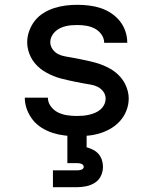

<svg xmlns="http://www.w3.org/2000/svg" viewBox="-20 -558 640 798"><path d="M298 8Q273 8 248 5Q223 2 199.5 -5.5Q176 -13 154 -26.5Q132 -40 116.5 -59.5Q101 -79 92 -103Q83 -127 83 -152H179Q179 -132 191.5 -115.5Q204 -99 221.5 -90.5Q239 -82 259 -79Q279 -76 298 -76Q311 -76 324 -77Q337 -78 350 -81Q363 -84 375 -89Q387 -94 397 -102.5Q407 -111 413 -123Q419 -135 419 -148Q419 -164 409.5 -177Q400 -190 386 -197Q372 -204 356 -206.5Q340 -209 324.5 -212Q309 -215 293.5 -218Q278 -221 263 -224.5Q248 -228 232.5 -232Q217 -236 202.5 -242Q188 -248 174 -255.5Q160 -263 147.5 -273Q135 -283 125 -295Q115 -307 108 -321Q101 -335 97 -350.5Q93 -366 93 -382Q93 -406 101.5 -429.5Q110 -453 125 -472Q140 -491 161 -504Q182 -517 205.5 -524.5Q229 -532 253 -535Q277 -538 302 -538Q326 -538 350.5 -535Q375 -532 398 -524.5Q421 -517 441.5 -503.5Q462 -490 477.5 -471Q493 -452 501 -428.5Q509 -405 509 -380H413Q413 -399 401.5 -415Q390 -431 373.5 -439.5Q357 -448 338.5 -451Q320 -454 302 -454Q289 -454 276.5 -453Q264 -452 252 -449Q240 -446 229 -440.5Q218 -435 209 -426.5Q200 -418 194.5 -406.5Q189 -395 189 -383Q189 -367 198.5 -353.5Q208 -340 222 -333Q236 -326 251.5 -323.5Q267 -321 282.5 -318Q298 -315 313.5 -312Q329 -309 344.5 -305.5Q360 -302 375 -298Q390 -294 405 -288Q420 -282 434 -274.5Q448 -267 460 -257.5Q472 -248 482.5 -235.5Q493 -223 500 -209Q507 -195 511 -179.5Q515 -164 515 -149Q515 -124 506 -100Q497 -76 480.5 -57Q464 -38 442.5 -25Q421 -12 397 -4.5Q373 3 348 5.5Q323 8 298 8ZM200 220V150H300Q304 150 308.5 149.5Q313 149 317.5 147.5Q322 146 325 143Q328 140 328 135Q328 131 325 127.5Q322 124 317.5 122.5Q313 121 308.5 120.5Q304 120 300 120H260V0H340V54Q354 58 367 64.5Q380 71 389.5 82Q399 93 403.5 107Q408 121 408 135Q408 155 399.5 173Q391 191 374.5 201.5Q358 212 338.5 216Q319 220 300 220Z"/></svg>

Font: Iosevka Curly Medium Extended
Style: Regular
Weight: 500
Width: 7
Monospace: yes
Designer: Belleve Invis
Foundry: Belleve Invis
Version: Version 11.1.0; ttfautohint (v1.8.3)